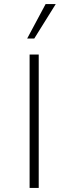

<svg xmlns="http://www.w3.org/2000/svg" viewBox="-20 -927 337 947"><path d="M126 0V-658H171V0ZM114 -737 205 -907H255L149 -737Z"/></svg>

Font: Ysabeau SC ExtraLight
Style: Regular
Weight: 250
Designer: Christian Thalmann (Catharsis Fonts)
Version: Version 2.001;gftools[0.9.30]; featfreeze: smcp